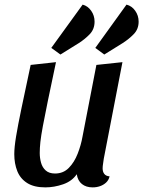

<svg xmlns="http://www.w3.org/2000/svg" viewBox="-20 -791 620 831"><path d="M176 20Q127.3 20 97.7 1.2Q68 -17.5 54.9 -50.2Q41.8 -83 41.8 -123.8Q41.8 -153.3 49.5 -200.1Q57.2 -246.8 72.8 -321.8Q88.3 -396.8 112.7 -510L222.3 -522Q200.7 -420.3 187 -353.8Q173.3 -287.3 165.5 -245.2Q157.7 -203.2 154.8 -176.8Q152 -150.3 152 -128.8Q152 -107 157.7 -86.6Q163.3 -66.2 178 -53.1Q192.7 -40 218.2 -40Q254 -40 277.9 -64.4Q301.8 -88.8 316.2 -125.9Q330.7 -163 337.2 -200.2L397.2 -510L510 -522L429.2 -104.2Q428.2 -95.3 426.2 -83.3Q424.2 -71.3 424.2 -62.2Q424.2 -47.2 431.6 -38Q439 -28.8 454.3 -27.7Q450.5 -11.3 439.1 -0.8Q427.7 9.7 412.8 14.8Q398 20 381 20Q352.8 20 334.7 5.6Q316.5 -8.8 312.2 -37Q291.7 -6.7 253 6.7Q214.3 20 176 20ZM431.3 -555 392.5 -583.7 527.5 -771Q550.7 -765.2 565.3 -744.3Q580 -723.5 580 -697.3Q580 -665.3 559.3 -643.8Q538.7 -622.3 511.3 -604.7ZM241.5 -555 202 -583.7 337.7 -771Q360 -765.2 374.7 -744.3Q389.3 -723.5 389.3 -697.3Q389.3 -665.3 369.1 -643.8Q348.8 -622.3 321.5 -604.7Z"/></svg>

Font: Sansita Swashed Light
Style: Regular
Weight: 300
Designer: Pablo Cosgaya
Foundry: Omnibus-Type
Version: Version 1.003